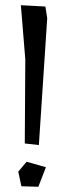

<svg xmlns="http://www.w3.org/2000/svg" viewBox="-20 -719 251 736"><path d="M154 -694 161 -649 129 -163 75 -169 77 -491 60 -699ZM156 -78 127 -3 62 -5 50 -61 82 -99Z"/></svg>

Font: Underdog
Style: Regular
Weight: 400
Designer: Sergey Steblina
Foundry: Sergey Steblina, Jovanny Lemonad
Version: Version 1.001; ttfautohint (v0.9)